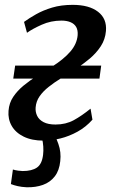

<svg xmlns="http://www.w3.org/2000/svg" viewBox="-20 -584 486 811"><path d="M92.5 207Q71 206 54.8 202.2Q38.5 198.5 26 193.5L34.5 132Q44 135 56.5 136.8Q69 138.5 76 138.5Q114.5 138.5 136 123.8Q157.5 109 162 69.5Q164 53.5 162.8 35Q161.5 16.5 157.5 0L157 -38H198Q214 -11 226.5 23.8Q239 58.5 234.5 97Q230.5 136.5 211.2 161.2Q192 186 161.2 197Q130.5 208 92.5 207ZM163.5 10Q114.5 10 80.2 -6.8Q46 -23.5 29.5 -52.2Q13 -81 16 -116Q18.5 -149 35.8 -174.8Q53 -200.5 79.2 -222.2Q105.5 -244 136.5 -263.2Q167.5 -282.5 197.5 -301Q249 -333.5 277 -366Q305 -398.5 308 -435.5Q309.5 -456.5 301.8 -470Q294 -483.5 278 -490.2Q262 -497 239.5 -497Q195 -497 156 -479.5Q117 -462 94 -445.5L81.5 -491.5Q103.5 -507.5 132.8 -524Q162 -540.5 200.2 -552Q238.5 -563.5 287 -563.5Q356.5 -563.5 394.2 -534.2Q432 -505 427.5 -453Q424.5 -417.5 405.8 -388.8Q387 -360 358.8 -336.2Q330.5 -312.5 298.8 -292Q267 -271.5 238 -253.5Q209.5 -236 185.8 -217.2Q162 -198.5 147.2 -177.2Q132.5 -156 130.5 -130Q129 -111 137 -94.5Q145 -78 164.2 -68Q183.5 -58 214.5 -58Q258 -58 291.8 -76.5Q325.5 -95 362.5 -125L370.5 -78.5Q343 -47.5 307.8 -28Q272.5 -8.5 235.2 0.8Q198 10 163.5 10ZM36 -252 44 -307H407.5L400 -252Z"/></svg>

Font: Merriweather 28pt Medium
Style: Italic
Weight: 500
Italic angle: -7.8°
Version: Version 2.101